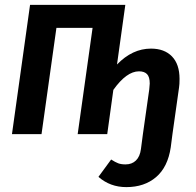

<svg xmlns="http://www.w3.org/2000/svg" viewBox="-20 -549 801 786"><path d="M715 -226Q715 -203 713 -191L686 0L679 54Q667 135 619 176Q571 217 497 217Q431 217 383 175L435 104Q452 115 464 119.5Q476 124 494 124Q520 124 536.5 108Q553 92 557 61L565 0L591 -183Q593 -201 593 -207Q593 -234 582 -245.5Q571 -257 549 -257Q498 -257 444 -181L419 0H298L359 -435H211L150 0H29L103 -529H493L459 -285Q522 -350 598 -350Q653 -350 684 -318Q715 -286 715 -226Z"/></svg>

Font: Fira Sans Condensed Medium
Style: Italic
Weight: 500
Width: 3
Italic angle: -8°
Designer: bBox Type GmbH & Carrois Corporate GbR & Edenspiekermann AG
Foundry: bBox Type GmbH & Carrois Corporate GbR & Edenspiekermann AG
Version: Version 4.301